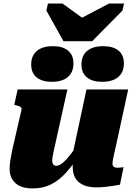

<svg xmlns="http://www.w3.org/2000/svg" viewBox="-20 -1045 746 1077"><path d="M336 -814H497L667 -986L676 -1025H591L384 -916H481L331 -1025H249L240 -986ZM282 -201Q278 -183 275.5 -169Q273 -155 273 -143Q273 -135 275.5 -128.5Q278 -122 283 -118.5Q288 -115 296 -115Q312 -115 332.5 -132Q353 -149 376 -179Q399 -209 424 -247V-172Q387 -117 349 -75Q311 -33 266 -10.5Q221 12 162 12Q99 12 66.5 -18Q34 -48 34 -97Q34 -120 38 -146Q42 -172 49 -205L101 -431Q102 -437 98.5 -441.5Q95 -446 87.5 -449Q80 -452 69 -455L60 -457L79 -543H358ZM632 -234Q625 -204 620.5 -183.5Q616 -163 613.5 -149.5Q611 -136 611 -128Q611 -115 618 -109.5Q625 -104 639 -104Q649 -104 658 -105.5Q667 -107 673 -107L653 -9Q636 -6 614.5 -2.5Q593 1 569 3.5Q545 6 520 6Q458 6 423 -22.5Q388 -51 388 -108Q388 -112 388 -117Q388 -122 388 -129Q388 -136 388 -145L377 -132L465 -543H699ZM271 -586Q329 -586 360.5 -613Q392 -640 392 -689Q392 -736 362 -761Q332 -786 277 -786Q219 -786 187 -759.5Q155 -733 155 -683Q155 -636 185.5 -611Q216 -586 271 -586ZM553 -586Q611 -586 643 -613Q675 -640 675 -689Q675 -736 645 -761Q615 -786 559 -786Q501 -786 469 -759.5Q437 -733 437 -683Q437 -636 467.5 -611Q498 -586 553 -586Z"/></svg>

Font: Roboto Serif Black
Style: Italic
Weight: 900
Italic angle: -10°
Version: Version 1.008